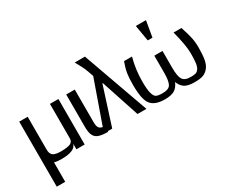

<svg xmlns="http://www.w3.org/2000/svg" viewBox="-134 -1135 2105 1769"><g transform="rotate(-30 919.0 -251.0)"><path d="M459 0H371V-59Q353 10 210 10Q167 10 132 2V208H42V-484H132V-134Q132 -73 179 -61Q200 -54 236 -54Q309 -54 340 -68Q369 -82 369 -119V-484H459Z M633 -136Q633 -91 648 -73.5Q663 -56 705 -53V7Q639 7 602.5 -7Q566 -21 552 -62Q542 -91 542 -141V-484H633Z M866 -700 1116 0H1021L887 -406H882L752 0H664L843 -508L820 -573Q803 -620 757 -700Z M1119 -252Q1119 -329 1126.5 -374.5Q1134 -420 1157 -484H1242Q1209 -362 1209 -239Q1209 -150 1220 -113Q1230 -73 1249.5 -61.5Q1269 -50 1320 -50Q1383 -50 1404 -84Q1424 -119 1424 -208V-388H1511V-208Q1511 -120 1532 -85Q1553 -50 1616 -50Q1653 -50 1670 -55Q1687 -60 1701 -79Q1715 -97 1721 -136Q1726 -178 1726 -239Q1726 -324 1684 -484H1768Q1793 -407 1804 -359Q1815 -310 1815 -252Q1815 -171 1805.5 -120Q1796 -69 1768 -38Q1743 -10 1711.5 0Q1680 10 1625 10Q1558 10 1523 -10.5Q1488 -31 1468 -82Q1447 -32 1411.5 -11Q1376 10 1309 10Q1203 10 1161 -44Q1119 -96 1119 -252ZM1492 -540H1442L1413 -710H1521Z"/></g></svg>

Font: Gamestation Display
Style: Regular
Weight: 400
Designer: Jonas Hecksher
Foundry: Jonas Hecksher, Playtypeª, e-types AS
Version: Version 1.003